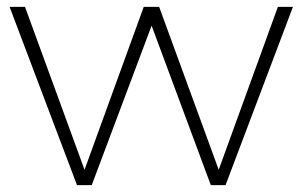

<svg xmlns="http://www.w3.org/2000/svg" viewBox="-20 -541 876 561"><path d="M8 -521 205 0H248L423 -466L596 0H639L836 -521H792L619 -45L445 -521H400L227 -45L53 -521Z"/></svg>

Font: Montserrat ExtraLight
Style: Regular
Weight: 250
Designer: Julieta Ulanovsky
Foundry: Julieta Ulanovsky
Version: Version 4.000